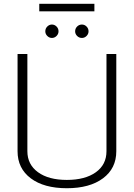

<svg xmlns="http://www.w3.org/2000/svg" viewBox="-20 -986 708 1017"><path d="M73 -185V-700H125V-185Q125 -115 181 -74Q237 -33 334 -33Q431 -33 487.5 -73.5Q544 -114 544 -185V-700H596V-185Q596 -94 525.5 -41.5Q455 11 334 11Q213 11 143 -41.5Q73 -94 73 -185ZM188 -966H480V-926H188ZM220 -820Q220 -835 230.5 -845.5Q241 -856 255 -856Q269 -856 279.5 -845.5Q290 -835 290 -820Q290 -806 279.5 -795.5Q269 -785 255 -785Q241 -785 230.5 -795.5Q220 -806 220 -820ZM378 -820Q378 -835 388.5 -845.5Q399 -856 414 -856Q428 -856 438.5 -845.5Q449 -835 449 -820Q449 -806 438.5 -795.5Q428 -785 414 -785Q399 -785 388.5 -795.5Q378 -806 378 -820Z"/></svg>

Font: KoHo Light
Style: Regular
Weight: 300
Version: Version 1.000; ttfautohint (v1.6)